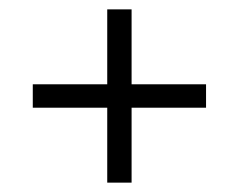

<svg xmlns="http://www.w3.org/2000/svg" viewBox="-20 -496 510 410"><path d="M50 -316H420V-266H50ZM261 -476V-106H209V-476Z"/></svg>

Font: Karma Variable Light
Style: Regular
Weight: 300
Designer: Joana Correia
Foundry: Indian Type Foundry
Version: Version 3.000